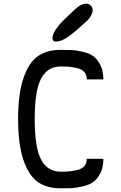

<svg xmlns="http://www.w3.org/2000/svg" viewBox="-20 -1020 658 1040"><path d="M284 -795H282Q264 -795 264 -816Q265 -835 283 -861.5Q301 -888 319.5 -906Q338 -924 373 -957Q377 -961 380 -963.5Q383 -966 386 -969Q418 -1000 448 -1000H449Q462 -1000 472 -989.5Q482 -979 482 -965Q482 -952 473.5 -936.5Q465 -921 456 -912L448 -904Q392 -852 353 -823.5Q314 -795 284 -795ZM309 0Q235 0 186 -33.5Q137 -67 107.5 -152Q78 -237 78 -375Q78 -513 107.5 -598Q137 -683 186 -716.5Q235 -750 309 -750Q347 -750 369 -749Q391 -748 428 -739.5Q465 -731 486 -715.5Q507 -700 523.5 -668Q540 -636 540 -590H450Q450 -615 436 -630.5Q422 -646 396 -651.5Q370 -657 353.5 -658.5Q337 -660 311 -660H309Q238 -660 203 -595Q168 -530 168 -375Q168 -220 203 -155Q238 -90 309 -90H311Q337 -90 353.5 -91.5Q370 -93 396 -98.5Q422 -104 436 -119.5Q450 -135 450 -160H540Q540 -114 523.5 -82Q507 -50 486 -34.5Q465 -19 428 -10.5Q391 -2 369 -1Q347 0 309 0Z"/></svg>

Font: Hermit
Style: Regular
Weight: 400
Designer: Pablo Caro
Version: Version 2.000;PS 002.000;hotconv 1.0.88;makeotf.lib2.5.64775